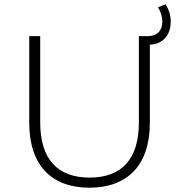

<svg xmlns="http://www.w3.org/2000/svg" viewBox="-20 -868 836 893"><path d="M116 -700V-297C116 -100 219 5 396 5C573 5 677 -100 677 -297V-660C708 -662 731 -672 747 -690C765 -709 774 -735 774 -768C774 -796 766 -823 750 -848L715 -834C728 -812 735 -790 735 -768C735 -728 714 -700 667 -700H626V-299C626 -127 545 -42 397 -42C248 -42 167 -127 167 -299V-700Z"/></svg>

Font: Montserrat Light
Style: Regular
Weight: 300
Designer: Julieta Ulanovsky
Foundry: Julieta Ulanovsky
Version: Version 7.200